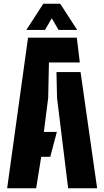

<svg xmlns="http://www.w3.org/2000/svg" viewBox="-20 -1000 554 1020"><path d="M18 0 129 -800H388L404 -668H240L236 -480L213 -299H282L247 -167H199L172 0ZM342 0 283 -480 280 -617H408L496 0ZM120 -841 210 -980H300L390 -841H291L255 -903L219 -841Z"/></svg>

Font: Big Shoulders Stencil Text Thin Black
Style: Regular
Weight: 900
Version: Version 2.001